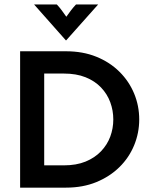

<svg xmlns="http://www.w3.org/2000/svg" viewBox="-20 -860 696 880"><path d="M72.2 0V-625H282.6Q359.7 -625 421.5 -600Q483.3 -575 527.4 -531.2Q571.5 -487.5 594.8 -431.2Q618.1 -375 618.1 -312.5Q618.1 -250.7 594.8 -194.1Q571.5 -137.5 527.4 -94.1Q483.3 -50.7 421.5 -25.3Q359.7 0 282.6 0ZM182.6 -102.1H272.2Q329.9 -102.1 372.2 -119.4Q414.6 -136.8 443.1 -166.7Q471.5 -196.5 485.4 -234Q499.3 -271.5 499.3 -312.5Q499.3 -353.5 485.4 -391.3Q471.5 -429.2 443.1 -459Q414.6 -488.9 372.2 -505.9Q329.9 -522.9 272.2 -522.9H182.6ZM281.9 -675 136.1 -839.6H240.3Q252.8 -826.4 262.5 -813.2Q272.2 -800 284 -783.3Q295.8 -800 305.9 -813.2Q316 -826.4 328.5 -839.6H429.9L283.3 -675Z"/></svg>

Font: Afacad Flux SemiBold
Style: Regular
Weight: 600
Designer: Kristian Moeller
Foundry: Dicotype
Version: Version 1.100